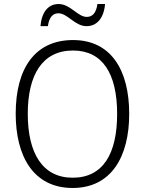

<svg xmlns="http://www.w3.org/2000/svg" viewBox="-20 -924 721 954"><path d="M181 -794H218C224 -840 244 -858 270 -858C316 -858 352 -794 410 -794C461 -794 496 -833 502 -904H464C458 -859 439 -840 411 -840C366 -840 330 -904 271 -904C219 -904 187 -863 181 -794ZM622 -358C622 -578 530 -725 343 -725C155 -725 58 -586 58 -359C58 -149 145 10 341 10C534 10 622 -147 622 -358ZM118 -358C118 -552 190 -673 343 -673C489 -673 562 -559 562 -358C562 -160 492 -41 341 -41C191 -41 118 -163 118 -358Z"/></svg>

Font: Noto Sans Gujarati SemiCondensed Light
Style: Regular
Weight: 300
Width: 4
Designer: Jelle Bosma - Monotype Design Team, Universal Thirst
Foundry: Monotype Imaging Inc.
Version: Version 2.106